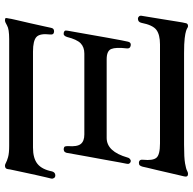

<svg xmlns="http://www.w3.org/2000/svg" viewBox="-22 -751 778 774"><g transform="rotate(-90 367.0 -364.0)"><path d="M53 5Q39 5 43 -11Q44 -15 48 -32Q52 -49 57.5 -73Q63 -97 68.5 -120.5Q74 -144 78 -160Q82 -176 82 -178Q84 -185 87 -189Q90 -193 97 -193Q112 -193 110 -176Q106 -137 118 -122.5Q130 -108 176 -108H575Q614 -108 633.5 -122.5Q653 -137 662 -183Q665 -197 679 -197Q684 -197 688 -192.5Q692 -188 690 -180Q689 -174 685 -149.5Q681 -125 676 -94.5Q671 -64 667 -38.5Q663 -13 661 -6Q660 5 649 5Q645 5 641.5 2.5Q638 0 629 -3Q620 -6 599.5 -8.5Q579 -11 540 -11H170Q118 -11 95.5 -7Q73 -3 66 1Q59 5 53 5ZM47 -530Q40 -530 36.5 -535Q33 -540 34 -546Q35 -549 39 -566.5Q43 -584 48.5 -608Q54 -632 59 -656.5Q64 -681 68 -698.5Q72 -716 72 -720Q73 -733 86 -733Q91 -733 98 -729Q105 -725 120.5 -720.5Q136 -716 167 -716H596Q637 -716 651 -724.5Q665 -733 672 -733Q680 -733 681 -730Q682 -727 680 -720Q679 -711 673 -685.5Q667 -660 660 -629.5Q653 -599 648 -575.5Q643 -552 642 -548Q640 -535 628 -535Q613 -535 615 -551Q620 -592 605 -606Q590 -620 546 -620H159Q116 -620 93.5 -602Q71 -584 63 -543Q59 -530 47 -530ZM103 -226Q98 -227 95 -231.5Q92 -236 94 -243Q95 -247 99.5 -271.5Q104 -296 110 -330Q116 -364 122.5 -398Q129 -432 133 -456.5Q137 -481 138 -485Q140 -492 145 -494.5Q150 -497 155 -496Q162 -495 163.5 -491Q165 -487 165 -479Q162 -442 173.5 -427.5Q185 -413 212 -413H538Q564 -413 579.5 -428Q595 -443 605 -483Q610 -499 622 -496Q627 -495 629.5 -492Q632 -489 630 -479Q629 -473 624.5 -448Q620 -423 614 -388.5Q608 -354 602 -320.5Q596 -287 591.5 -263.5Q587 -240 586 -237Q583 -224 571 -226Q557 -228 559 -243Q564 -286 556.5 -304.5Q549 -323 515 -323H198Q143 -323 119 -239Q118 -233 113 -229Q108 -225 103 -226Z"/></g></svg>

Font: Zen Old Mincho SemiBold
Style: Regular
Weight: 600
Version: Version 1.500